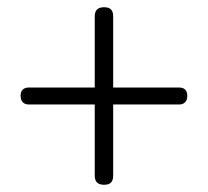

<svg xmlns="http://www.w3.org/2000/svg" viewBox="-20 -631 575 531"><path d="M293 -500V-586C293 -603 285 -611 268 -611C251 -611 242 -603 242 -586V-389H60C45 -389 37 -381 37 -366C37 -351 45 -342 60 -342H242V-145C242 -128 251 -120 268 -120C285 -120 293 -128 293 -145V-342H395H475C490 -342 498 -351 498 -366C498 -381 490 -389 475 -389H293Z"/></svg>

Font: GenSenRounded2 TW L
Style: Regular
Weight: 300
Version: Version 2.100;PS 2.1;hotconv 16.6.51;makeotf.lib2.5.65220 DE